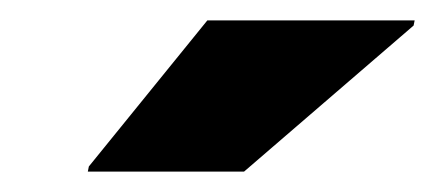

<svg xmlns="http://www.w3.org/2000/svg" viewBox="-20 -733 426 188"><path d="M66 -565 67 -570 183 -713H386L385 -708L219 -565Z"/></svg>

Font: Saira Black
Style: Italic
Weight: 900
Italic angle: -12°
Designer: Hector Gatti with collaboration of the Omnibus-Type team
Foundry: Omnibus-Type
Version: Version 1.100; ttfautohint (v1.8.3)